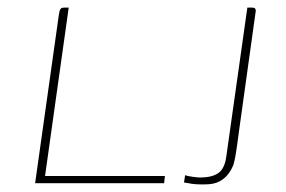

<svg xmlns="http://www.w3.org/2000/svg" viewBox="-20 -480 750 503"><path d="M160 -460 98 -19H412L410 0H72L134 -440Q135 -447 136 -451Q137 -455 139.5 -457.5Q142 -460 147 -460ZM608 -150Q605 -129 601 -98.5Q597 -68 592 -50Q588 -38 579 -25.5Q570 -13 555.5 -5Q541 3 518 3Q512 3 502.5 3Q493 3 482.5 1.5Q472 0 462 -2L465 -21Q470 -19 483.5 -17Q497 -15 504 -15Q536 -15 552.5 -27Q569 -39 573 -71L628 -460H641Q646 -460 648 -458Q650 -456 650 -452.5Q650 -449 649 -444Z"/></svg>

Font: Genos Thin Thin
Style: Italic
Weight: 250
Italic angle: -8°
Version: Version 1.010